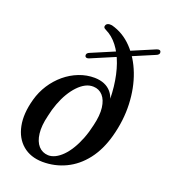

<svg xmlns="http://www.w3.org/2000/svg" viewBox="-139 -854 848 965"><g transform="rotate(20 284.5 -371.5)"><path d="M488.5 -233.5Q466.5 -153 423.8 -98Q381 -43 323.2 -15.5Q265.5 12 199.5 11.5Q135 10.5 93.2 -24.8Q51.5 -60 39 -122.2Q26.5 -184.5 49 -265.5Q61.5 -310.5 86.2 -348.8Q111 -387 145.2 -415.8Q179.5 -444.5 220 -460.2Q260.5 -476 304 -475.5Q362.5 -474 392.8 -438.2Q423 -402.5 420.5 -332.5L410.5 -330Q415 -403.5 407.8 -467.2Q400.5 -531 382.5 -582Q364.5 -633 337 -668.2Q309.5 -703.5 274 -720.5Q264 -725 261.5 -730.2Q259 -735.5 262 -741.5Q264.5 -748.5 272.8 -751.8Q281 -755 294 -753Q356.5 -736.5 403.8 -687.5Q451 -638.5 478.5 -566.8Q506 -495 509.5 -409.2Q513 -323.5 488.5 -233.5ZM215 -29.5Q233.5 -29 252.8 -38.5Q272 -48 290.8 -66.8Q309.5 -85.5 326.2 -113Q343 -140.5 356.5 -175Q370 -209.5 379 -250.5Q392.5 -306.5 387.5 -346.5Q382.5 -386.5 362.8 -408.5Q343 -430.5 313 -431.5Q291 -432.5 270.2 -421.8Q249.5 -411 230.5 -391Q211.5 -371 195.2 -343.8Q179 -316.5 166.8 -283.8Q154.5 -251 147 -215Q133 -158.5 138 -117.2Q143 -76 163.2 -53.5Q183.5 -31 215 -29.5ZM553 -689 241.5 -557Q232.5 -554 227.5 -556Q222.5 -558 221 -563.5Q218 -578 236 -584.5L547 -716.5Q557 -720 562.2 -718Q567.5 -716 568.5 -710Q570.5 -703.5 566.5 -698Q562.5 -692.5 553 -689Z"/></g></svg>

Font: Fraunces
Style: Italic
Weight: 400
Italic angle: -16°
Version: Version 1.000;[b76b70a41]